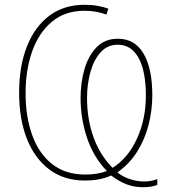

<svg xmlns="http://www.w3.org/2000/svg" viewBox="-20 -745 714 803"><path d="M617 -347Q617 -283 601 -221.5Q585 -160 552.5 -109Q520 -58 471 -24Q493 -6 523 4Q553 14 583 14Q613 14 638 4V28Q629 32 614 35Q599 38 579 38Q539 38 507 25Q475 12 445 -11Q423 -1 396 4.5Q369 10 334 10Q248 10 186.5 -36Q125 -82 92.5 -164.5Q60 -247 60 -357Q60 -468 92.5 -550.5Q125 -633 186 -679Q247 -725 334 -725Q364 -725 388.5 -720.5Q413 -716 433 -709L425 -684Q407 -691 384 -695.5Q361 -700 334 -700Q252 -700 197 -654Q142 -608 114.5 -530Q87 -452 87 -356Q87 -256 115 -179Q143 -102 198.5 -58.5Q254 -15 337 -15Q364 -15 387 -19Q410 -23 427 -30Q372 -86 344.5 -167Q317 -248 317 -336Q317 -398 333 -454.5Q349 -511 383.5 -547Q418 -583 473 -583Q544 -583 580.5 -520.5Q617 -458 617 -347ZM590 -345Q590 -448 559.5 -503Q529 -558 473 -558Q429 -558 400.5 -526Q372 -494 358 -443Q344 -392 344 -335Q344 -247 371 -171.5Q398 -96 451 -43Q515 -83 552.5 -164.5Q590 -246 590 -345Z"/></svg>

Font: Noto Sans SemiCondensed Thin
Style: Regular
Weight: 100
Width: 4
Designer: Monotype Design Team
Foundry: Monotype Imaging Inc.
Version: Version 2.013; ttfautohint (v1.8.4.7-5d5b)